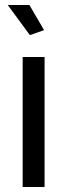

<svg xmlns="http://www.w3.org/2000/svg" viewBox="-20 -751 270 771"><path d="M71 0V-522H159V0ZM11 -731H98L157 -630L100 -610Z"/></svg>

Font: Raleway Medium
Style: Regular
Weight: 500
Designer: Matt McInerney, Pablo Impallari, Rodrigo Fuenzalida
Foundry: Matt McInerney, Pablo Impallari, Rodrigo Fuenzalida
Version: Version 4.026